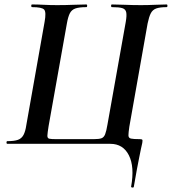

<svg xmlns="http://www.w3.org/2000/svg" viewBox="-20 -645 771 861"><path d="M568 192Q584 103 558 51.5Q532 0 475 0H13Q9 0 9 -6Q9 -12 13 -12Q44 -12 60.5 -18Q77 -24 85.5 -40Q94 -56 98 -84L180 -547Q188 -591 178 -602Q168 -613 124 -613Q120 -613 120 -619Q120 -625 124 -625Q149 -625 177 -623.5Q205 -622 236 -622Q276 -622 309.5 -623.5Q343 -625 367 -625Q371 -625 371 -619Q371 -613 367 -613Q335 -613 318 -607Q301 -601 293 -585Q285 -569 280 -540L198 -80Q193 -49 192.5 -37Q192 -25 201 -23Q210 -21 232 -21H400Q424 -21 435 -25Q446 -29 451.5 -43Q457 -57 462 -87L544 -547Q549 -576 546 -590Q543 -604 528.5 -608.5Q514 -613 482 -613Q478 -613 478 -619Q478 -625 482 -625Q508 -625 541 -623.5Q574 -622 612 -622Q645 -622 675 -623.5Q705 -625 727 -625Q731 -625 731 -619Q731 -613 727 -613Q697 -613 680.5 -607Q664 -601 656 -585Q648 -569 642 -540L560 -77Q556 -50 556 -38Q556 -26 567.5 -23.5Q579 -21 607 -21Q616 -21 618 -18.5Q620 -16 618 -4Q615 8 612 23Q609 38 604.5 60Q600 82 594 114Q588 146 580 193Q579 197 573 196Q567 195 568 192Z"/></svg>

Font: Cormorant Garamond Light
Style: Italic
Weight: 300
Italic angle: -10°
Designer: Christian Thalmann (Catharsis Fonts)
Foundry: Catharsis Fonts
Version: Version 4.001